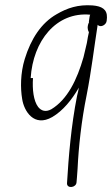

<svg xmlns="http://www.w3.org/2000/svg" viewBox="-20 -486 435 745"><path d="M76 -257C59 -202 59 -143 66 -102C73 -55 112 9 183 -32C224 -56 259 -99 286 -146C284 -135 282 -125 279 -114C256 2 246 124 240 225C239 247 276 243 277 221C278 207 279 201 281 169C285 84 296 -18 316 -116C335 -213 345 -301 359 -390C369 -377 393 -389 394 -406L395 -418C396 -450 375 -462 339 -465C283 -469 241 -455 200 -431C140 -397 100 -335 76 -257ZM99 -183C108 -327 198 -441 330 -429C328 -426 327 -417 325 -403V-398C323 -395 322 -392 322 -391C320 -384 318 -374 325 -361C322 -350 320 -336 317 -319L304 -264C279 -177 242 -100 179 -62C157 -50 140 -56 128 -71C110 -95 105 -139 108 -183Z"/></svg>

Font: Stray Cat
Style: UltCnObl
Weight: 400
Version: Version 1.0